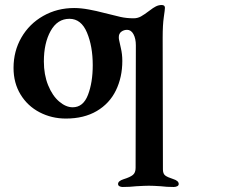

<svg xmlns="http://www.w3.org/2000/svg" viewBox="-20 -459 897 766"><path d="M451 275Q451 263 473 256Q499 248 510 239Q521 230 521 211L522 -278Q522 -305 512.5 -322.5Q503 -340 487 -340Q474 -340 464 -332.5Q454 -325 454 -311Q454 -304 455 -300Q456 -293 462 -268Q468 -243 468 -216Q468 -151 442.5 -98.5Q417 -46 366 -16Q315 14 243 14Q186 14 138 -11Q90 -36 62 -82Q34 -128 34 -188Q34 -255 65.5 -309.5Q97 -364 152.5 -395.5Q208 -427 276 -427Q303 -427 335 -421Q367 -415 389 -409Q436 -397 460.5 -391.5Q485 -386 513 -386Q529 -386 542.5 -393.5Q556 -401 577 -417Q591 -428 602 -433.5Q613 -439 625 -439Q638 -439 638 -428Q638 -421 633.5 -390.5Q629 -360 629 -309L630 217Q630 234 639 241Q648 248 670 255Q693 262 693 275Q693 281 687 284Q681 287 673 287Q645 287 621 284Q591 282 574 282Q558 282 524 284Q498 287 469 287Q462 287 456.5 284Q451 281 451 275ZM350 -199Q350 -274 327 -329Q304 -384 257 -384Q209 -384 182 -335.5Q155 -287 155 -214Q155 -161 172 -119Q189 -77 216 -54Q243 -31 270 -31Q312 -31 331 -80.5Q350 -130 350 -199Z"/></svg>

Font: EB Garamond SemiBold
Style: Italic
Weight: 600
Italic angle: -17.2°
Designer: Georg Duffner and Octavio Pardo
Foundry: Georg Duffner
Version: Version 1.000